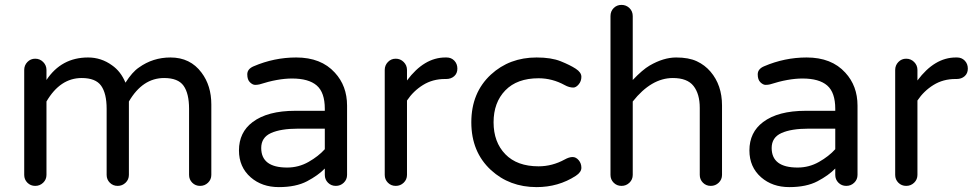

<svg xmlns="http://www.w3.org/2000/svg" viewBox="-20 -755 3988 785"><path d="M170 -428Q231 -520 340 -520Q394 -520 438 -488Q474 -463 493 -417Q521 -461 548 -479Q605 -520 677 -520Q758 -520 804 -458Q844 -405 844 -328V-40Q844 -21 830.5 -8Q817 5 798 5Q779 5 766 -8Q753 -21 753 -40V-310Q753 -373 730.5 -404.5Q708 -436 651 -436Q563 -436 507 -340V-40Q507 -21 493.5 -8Q480 5 461 5Q442 5 429 -8Q416 -21 416 -40V-310Q416 -373 393.5 -404.5Q371 -436 314 -436Q226 -436 170 -340V-40Q170 -21 156.5 -8Q143 5 124 5Q105 5 92 -8Q79 -21 79 -40V-469Q79 -488 92 -501.5Q105 -515 124 -515Q143 -515 156.5 -501.5Q170 -488 170 -469Z M1017 -484Q1101 -520 1191 -520Q1293 -520 1349 -458Q1399 -404 1399 -323V-40Q1399 -21 1385.5 -8Q1372 5 1353 5Q1334 5 1321 -8Q1308 -21 1308 -40V-66Q1281 -38 1235.5 -14Q1190 10 1120 10Q1051 10 1005 -30Q957 -72 957 -140Q957 -214 1013 -256Q1074 -302 1187 -302H1308V-310Q1308 -377 1275 -405.5Q1242 -434 1174 -434Q1116 -434 1041 -410Q1033 -408 1023 -408Q1013 -408 1002 -418.5Q991 -429 991 -451Q991 -473 1017 -484ZM1048 -150Q1048 -70 1154 -70Q1201 -70 1241.5 -93Q1282 -116 1308 -145V-229H1199Q1128 -229 1088 -211Q1048 -193 1048 -150Z M1644 -426Q1714 -520 1801 -520H1806Q1825 -520 1837.5 -507Q1850 -494 1850 -474.5Q1850 -455 1837 -443.5Q1824 -432 1804 -432H1799Q1749 -432 1709.5 -407.5Q1670 -383 1644 -344V-40Q1644 -21 1630.5 -8Q1617 5 1598 5Q1579 5 1566 -8Q1553 -21 1553 -40V-469Q1553 -488 1566 -501.5Q1579 -515 1598 -515Q1617 -515 1630.5 -501.5Q1644 -488 1644 -469Z M2182 -75Q2238 -75 2289 -103Q2307 -113 2321 -113Q2335 -113 2346 -100Q2357 -87 2357 -69Q2357 -51 2334 -36Q2263 10 2174 10Q2063 10 1987 -60Q1907 -134 1907 -255Q1907 -376 1987 -450Q2063 -520 2174 -520Q2234 -520 2272.5 -504.5Q2311 -489 2334 -474Q2357 -459 2357 -441Q2357 -423 2346 -410Q2335 -397 2324 -397Q2307 -397 2289 -407Q2238 -435 2182 -435Q2094 -435 2046 -385.5Q1998 -336 1998 -255Q1998 -174 2046 -124.5Q2094 -75 2182 -75Z M2731 -436Q2643 -436 2567 -340V-40Q2567 -21 2553.5 -8Q2540 5 2521 5Q2502 5 2489 -8Q2476 -21 2476 -40V-689Q2476 -709 2489 -722Q2502 -735 2521 -735Q2540 -735 2553.5 -722Q2567 -709 2567 -689V-428Q2607 -470 2636 -487Q2693 -520 2744.5 -520Q2796 -520 2829 -504.5Q2862 -489 2885 -462Q2932 -407 2932 -324V-40Q2932 -21 2918.5 -8Q2905 5 2886 5Q2867 5 2854 -8Q2841 -21 2841 -40V-314Q2841 -371 2815.5 -403.5Q2790 -436 2731 -436Z M3104 -484Q3188 -520 3278 -520Q3380 -520 3436 -458Q3486 -404 3486 -323V-40Q3486 -21 3472.5 -8Q3459 5 3440 5Q3421 5 3408 -8Q3395 -21 3395 -40V-66Q3368 -38 3322.5 -14Q3277 10 3207 10Q3138 10 3092 -30Q3044 -72 3044 -140Q3044 -214 3100 -256Q3161 -302 3274 -302H3395V-310Q3395 -377 3362 -405.5Q3329 -434 3261 -434Q3203 -434 3128 -410Q3120 -408 3110 -408Q3100 -408 3089 -418.5Q3078 -429 3078 -451Q3078 -473 3104 -484ZM3135 -150Q3135 -70 3241 -70Q3288 -70 3328.5 -93Q3369 -116 3395 -145V-229H3286Q3215 -229 3175 -211Q3135 -193 3135 -150Z M3731 -426Q3801 -520 3888 -520H3893Q3912 -520 3924.5 -507Q3937 -494 3937 -474.5Q3937 -455 3924 -443.5Q3911 -432 3891 -432H3886Q3836 -432 3796.5 -407.5Q3757 -383 3731 -344V-40Q3731 -21 3717.5 -8Q3704 5 3685 5Q3666 5 3653 -8Q3640 -21 3640 -40V-469Q3640 -488 3653 -501.5Q3666 -515 3685 -515Q3704 -515 3717.5 -501.5Q3731 -488 3731 -469Z"/></svg>

Font: Varela Round
Style: Regular
Weight: 400
Designer: Joe Prince
Foundry: Joe Prince
Version: Version 1.000